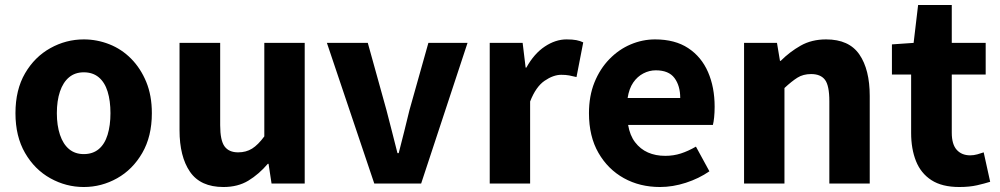

<svg xmlns="http://www.w3.org/2000/svg" viewBox="-20 -736 4010 770"><path d="M316 14Q245 14 182 -21Q119 -56 80.5 -122.5Q42 -189 42 -282Q42 -376 80.5 -442Q119 -508 182 -543Q245 -578 316 -578Q369 -578 418.5 -558.5Q468 -539 506 -500.5Q544 -462 566.5 -407.5Q589 -353 589 -282Q589 -189 550.5 -122.5Q512 -56 449.5 -21Q387 14 316 14ZM316 -118Q352 -118 376 -138Q400 -158 411.5 -195.5Q423 -233 423 -282Q423 -332 411.5 -369Q400 -406 376 -426Q352 -446 316 -446Q281 -446 257 -426Q233 -406 220.5 -369Q208 -332 208 -282Q208 -233 220.5 -195.5Q233 -158 257 -138Q281 -118 316 -118Z M876 14Q784 14 742 -47Q700 -108 700 -214V-564H863V-234Q863 -173 880.5 -149Q898 -125 935 -125Q967 -125 991 -140Q1015 -155 1040 -189V-564H1202V0H1069L1057 -79H1054Q1018 -37 976 -11.5Q934 14 876 14Z M1481 0 1291 -564H1455L1530 -294Q1541 -252 1552 -208.5Q1563 -165 1574 -122H1579Q1590 -165 1601 -208.5Q1612 -252 1622 -294L1698 -564H1855L1669 0Z M1944 0V-564H2076L2088 -465H2091Q2122 -521 2165 -549.5Q2208 -578 2252 -578Q2276 -578 2291.5 -575Q2307 -572 2319 -566L2292 -427Q2276 -431 2262.5 -433.5Q2249 -436 2231 -436Q2199 -436 2164 -412Q2129 -388 2106 -329V0Z M2627 14Q2546 14 2482 -21.5Q2418 -57 2380 -123Q2342 -189 2342 -282Q2342 -351 2364 -405.5Q2386 -460 2424 -499Q2462 -538 2509.5 -558Q2557 -578 2607 -578Q2687 -578 2740 -543Q2793 -508 2819.5 -447Q2846 -386 2846 -308Q2846 -285 2844 -265.5Q2842 -246 2839 -235H2499Q2506 -193 2527 -165.5Q2548 -138 2578.5 -124.5Q2609 -111 2648 -111Q2681 -111 2710.5 -120.5Q2740 -130 2771 -148L2825 -49Q2783 -20 2730.5 -3Q2678 14 2627 14ZM2497 -343H2708Q2708 -392 2685 -423Q2662 -454 2610 -454Q2584 -454 2560 -441.5Q2536 -429 2519.5 -405Q2503 -381 2497 -343Z M2964 0V-564H3096L3108 -492H3111Q3147 -528 3191 -553Q3235 -578 3293 -578Q3385 -578 3426.5 -517.5Q3468 -457 3468 -351V0H3306V-330Q3306 -393 3288.5 -416Q3271 -439 3233 -439Q3201 -439 3178 -424.5Q3155 -410 3126 -383V0Z M3827 14Q3758 14 3715.5 -13.5Q3673 -41 3653.5 -90Q3634 -139 3634 -203V-437H3557V-558L3644 -564L3662 -716H3797V-564H3933V-437H3797V-204Q3797 -157 3817 -135Q3837 -113 3871 -113Q3885 -113 3899.5 -117Q3914 -121 3925 -125L3951 -7Q3929 0 3898.5 7Q3868 14 3827 14Z"/></svg>

Font: Noto Sans KR ExtraBold
Style: Regular
Weight: 800
Designer: Ryoko NISHIZUKA  (kana, bopomofo & ideographs); Paul D. Hunt (Latin, Greek & Cyrillic); Sandoll Communications , Soo-you
Foundry: Adobe
Version: Version 2.004-H2;hotconv 1.0.118;makeotfexe 2.5.65603